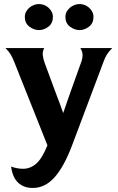

<svg xmlns="http://www.w3.org/2000/svg" viewBox="-20 -722 583 951"><path d="M381 -411Q389 -432 389 -449Q389 -466 378 -484H536Q519 -467 509.5 -452Q500 -437 492 -414L337 -2Q297 104 250 156.5Q203 209 142 209Q98 209 70 183Q42 157 35 103Q65 114 94 114Q130 114 159 89Q188 64 215 -2L51 -414Q42 -437 33 -452Q24 -467 7 -484H199Q190 -467 192 -448.5Q194 -430 201 -411L261 -249Q270 -227 277.5 -205.5Q285 -184 293 -162Q301 -184 308 -205.5Q315 -227 323 -249ZM103 -638Q103 -653 109.5 -664.5Q116 -676 126 -684.5Q136 -693 148.5 -697.5Q161 -702 173 -702Q185 -702 197.5 -697.5Q210 -693 219.5 -684.5Q229 -676 235.5 -664.5Q242 -653 242 -638Q242 -607 220 -590Q198 -573 173 -573Q148 -573 125.5 -590Q103 -607 103 -638ZM304 -638Q304 -653 310.5 -664.5Q317 -676 327 -684.5Q337 -693 349.5 -697.5Q362 -702 374 -702Q386 -702 398.5 -697.5Q411 -693 420.5 -684.5Q430 -676 436.5 -664.5Q443 -653 443 -638Q443 -607 421 -590Q399 -573 374 -573Q349 -573 326.5 -590Q304 -607 304 -638Z"/></svg>

Font: LT Museum
Style: Bold
Weight: 700
Designer: Daniel Lyons
Foundry: LyonsType
Version: Version 1.010